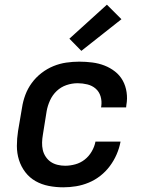

<svg xmlns="http://www.w3.org/2000/svg" viewBox="-20 -791 640 819"><path d="M250 8Q218 8 187.5 2Q157 -4 131.5 -18.5Q106 -33 88 -56.5Q70 -80 61 -108.5Q52 -137 52 -168.5Q52 -200 57 -232L74 -332Q78 -359 88 -386Q98 -413 115.5 -437Q133 -461 157 -479.5Q181 -498 208 -509Q235 -520 263 -524Q291 -528 318 -528Q346 -528 373.5 -524.5Q401 -521 425.5 -511.5Q450 -502 470.5 -486Q491 -470 503.5 -447.5Q516 -425 520 -397.5Q524 -370 519 -343L518 -333H411L412 -338Q415 -360 409 -380Q403 -400 388 -413Q373 -426 352.5 -431Q332 -436 311 -436Q287 -436 263.5 -428Q240 -420 222 -403Q204 -386 193.5 -363Q183 -340 179 -317L163 -217Q160 -200 159.5 -183.5Q159 -167 162.5 -151.5Q166 -136 175 -122.5Q184 -109 196.5 -100.5Q209 -92 225 -88Q241 -84 258 -84Q279 -84 301 -90Q323 -96 341 -110Q359 -124 371 -144.5Q383 -165 387 -186V-187H494V-186Q489 -159 477.5 -132.5Q466 -106 448.5 -82.5Q431 -59 408 -41Q385 -23 358.5 -12Q332 -1 304.5 3.5Q277 8 250 8ZM327 -574 276 -626 436 -771 498 -709Z"/></svg>

Font: Iosevka Aile Semibold Oblique
Style: Regular
Weight: 600
Italic angle: -9°
Designer: Belleve Invis
Foundry: Belleve Invis
Version: Version 31.1.0; ttfautohint (v1.8.4)